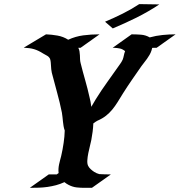

<svg xmlns="http://www.w3.org/2000/svg" viewBox="-20 -903 862 921"><path d="M611.3 -738.3Q633.8 -738.3 656.2 -736.6Q678.7 -734.9 698.2 -723.6Q728.5 -731.9 759.5 -735.1Q790.5 -738.3 822.3 -738.3L731.4 -673.8Q726.1 -673.8 720.7 -673.8Q715.3 -673.8 710 -673.3Q709 -669.9 708.3 -666.7Q707.5 -663.6 706.5 -660.2Q703.1 -649.9 697.5 -640.1Q691.9 -630.4 685.3 -621.1Q678.7 -611.8 671.6 -603Q664.6 -594.2 658.2 -585.4Q635.7 -553.2 613.5 -521Q591.3 -488.8 570.3 -455.6Q556.2 -432.6 544.2 -413.3Q532.2 -394 518.8 -377.7Q505.4 -361.3 488.5 -347.9Q471.7 -334.5 446.8 -323.7L438 -318.4L427.7 -311Q426.8 -290.5 424.3 -271Q421.9 -251.5 418 -231.4Q416 -220.7 411.6 -203.6Q407.2 -186.5 403.6 -168.5Q399.9 -150.4 398.9 -133.8Q397.9 -117.2 402.8 -107.4Q407.2 -98.6 415.3 -91.3Q423.3 -84 431.6 -78.6Q442.9 -71.3 456.1 -67.9Q470.2 -66.9 483.9 -66.7Q497.6 -66.4 511.7 -66.4L420.9 -2Q402.8 -2 384.8 -2Q366.7 -2 348.6 -3.9Q338.4 -4.9 328.4 -8.1Q318.4 -11.2 309.1 -16.1Q298.3 -21.5 289.1 -29.3Q269 -20 248.8 -14.6Q228.5 -9.3 207.8 -6.3Q187 -3.4 165.8 -2.7Q144.5 -2 123 -2L213.9 -66.4H252.4Q254.9 -68.4 256.8 -69.8Q258.8 -71.3 261.2 -72.8Q259.8 -83 260.5 -93.5Q261.2 -104 263.4 -114.5Q265.6 -125 268.3 -135Q271 -145 273.4 -154.3Q277.3 -169.9 280 -185.8Q282.7 -201.7 285.2 -217.3Q287.6 -231.9 288.8 -247.1Q290 -262.2 290.5 -276.9Q286.6 -287.6 284.9 -298.3Q283.2 -309.1 282 -319.8Q280.8 -330.6 279.8 -341.3Q278.8 -352.1 276.9 -362.8Q267.1 -411.6 253.9 -459Q240.7 -506.3 228.5 -554.2Q226.6 -562.5 225.8 -570.8Q225.1 -579.1 224.6 -587.6Q224.1 -596.2 223.4 -604.2Q222.7 -612.3 220.2 -620.6Q214.8 -630.9 205.8 -635.7Q196.8 -640.6 187.5 -646Q175.3 -653.8 164.6 -658.9Q153.8 -664.1 143.1 -667.2Q132.3 -670.4 120.4 -671.9Q108.4 -673.3 93.8 -674.3L200.7 -738.3Q227.1 -737.3 255.4 -732.4Q283.7 -727.5 307.1 -712.4Q342.3 -728.5 379.4 -733.4Q416.5 -738.3 457.5 -738.3L366.7 -673.8H355.5Q359.9 -666 361.3 -656.7Q362.8 -647.5 363.3 -637.9Q363.8 -628.4 364 -618.9Q364.3 -609.4 366.7 -600.6Q377 -559.1 388.7 -518.3Q400.4 -477.5 409.7 -435.5Q412.1 -425.8 414.3 -415Q416.5 -404.3 417.5 -394Q417.5 -393.1 417.7 -392.3Q418 -391.6 418 -390.6Q423.3 -399.4 428.5 -408.4Q433.6 -417.5 439 -426.3Q466.3 -470.2 496.1 -511.5Q525.9 -552.7 555.2 -594.7Q558.6 -599.6 562.3 -605.2Q565.9 -610.8 568.4 -616.7Q571.8 -625 574 -636.5Q576.2 -647.9 580.1 -657.7Q567.9 -667.5 555.9 -670.2Q543.9 -672.9 526.9 -673.8H520.5ZM744.1 -881.8Q691.4 -846.7 635.3 -818.8Q579.1 -791 521 -766.6L483.9 -798.8Q526.9 -816.9 568.1 -837.4Q609.4 -857.9 647.9 -883.3ZM720.2 -698.7Q720.2 -699.2 719.2 -698.2Q718.3 -697.3 717.3 -695.3ZM655.8 -668Q653.3 -667.5 655.3 -668Q657.2 -668.5 661.1 -668.9Q658.7 -668.9 655.8 -668ZM380.4 -699.7Q379.9 -699.2 379.9 -699.2Z"/></svg>

Font: Autopia Bold Italic
Style: Bold Italic
Weight: 700
Italic angle: -104°
Designer: Antoine Gelgon
Foundry: Antoine Gelgon
Version: V.1.0